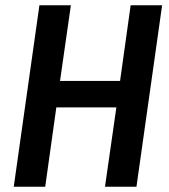

<svg xmlns="http://www.w3.org/2000/svg" viewBox="-20 -706 640 726"><path d="M32 0 129 -686H248L207 -400H434L474 -686H593L496 0H377L420 -300H193L151 0Z"/></svg>

Font: Chivo Mono Medium
Style: Italic
Weight: 500
Italic angle: -8.05°
Monospace: yes
Designer: Hector Gatti
Foundry: Omnibus-Type
Version: Version 1.008